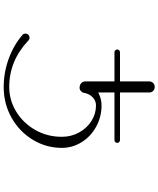

<svg xmlns="http://www.w3.org/2000/svg" viewBox="71 -914 858 1040"><g transform="rotate(90 500.0 -394.0)"><path d="M170 -86Q162 -92 162 -103Q162 -112 168.5 -118.5Q175 -125 184 -125Q193 -125 199 -119Q309 -15 451 -15Q523 -15 585 -53Q647 -91 684 -156Q721 -221 721 -300Q721 -351 697.5 -393.5Q674 -436 635 -460.5Q596 -485 551 -485Q526 -485 507 -467Q488 -449 483 -420Q481 -410 473 -403Q465 -396 455 -396Q449 -396 447 -397Q436 -399 428.5 -407Q421 -415 421 -427V-585H263Q257 -585 252.5 -589.5Q248 -594 248 -600Q248 -606 252.5 -610.5Q257 -615 263 -615H421V-773Q421 -786 429.5 -794.5Q438 -803 451 -803Q464 -803 472.5 -794.5Q481 -786 481 -773V-615H739Q745 -615 749.5 -610.5Q754 -606 754 -600Q754 -594 749.5 -589.5Q745 -585 739 -585H481V-497Q514 -515 551 -515Q614 -515 667 -485.5Q720 -456 750.5 -406.5Q781 -357 781 -300Q781 -215 737 -142.5Q693 -70 617.5 -27.5Q542 15 451 15Q374 15 300 -11.5Q226 -38 170 -86Z"/></g></svg>

Font: GL-CurulMinamoto Light
Style: Regular
Weight: 300
Designer: Eunice (kana); Ryoko NISHIZUKA 西塚涼子 (ideographs); Frank Grießhammer (Latin, Greek & Cyrillic); Wenlong ZHANG
Foundry: Gutenberg Labo; Adobe
Version: Version 1.002